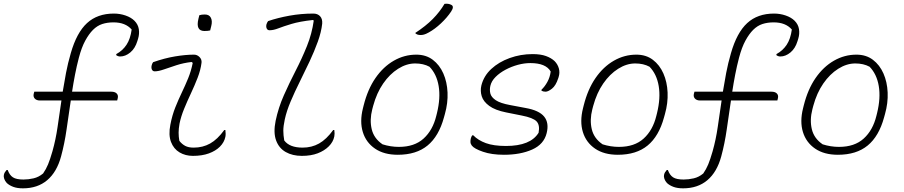

<svg xmlns="http://www.w3.org/2000/svg" viewBox="-111 -834 4931 1047"><path d="M-75 93H-69Q-59 121 -40.5 133Q-22 145 17 145Q44 145 72 138.5Q100 132 124 112Q140 89 151 62.5Q162 36 175 -9Q193 -73 203 -142Q213 -211 224 -286H107Q88 -286 78.5 -296.5Q69 -307 73 -323Q75 -331 76 -334H231Q239 -384 249 -436.5Q259 -489 275 -544Q307 -656 363.5 -708Q420 -760 510 -760Q543 -760 573.5 -749.5Q604 -739 622 -721Q642 -701 646 -675Q650 -649 642 -623L638 -610Q626 -570 599.5 -548Q573 -526 544 -526Q533 -526 523 -533V-539Q558 -558 579 -590Q600 -622 607 -673Q573 -712 508 -712Q474 -712 446.5 -703Q419 -694 396 -671Q374 -649 354 -612.5Q334 -576 319 -519Q307 -473 298 -426.5Q289 -380 282 -334H496Q516 -334 525.5 -324Q535 -314 531 -298L528 -286H275Q263 -205 252 -128Q241 -51 222 19Q199 104 146.5 148.5Q94 193 14 193Q-17 193 -38.5 185Q-60 177 -74 164Q-84 153 -88 141Q-92 129 -90 120Q-88 111 -84.5 105.5Q-81 100 -75 93Z M724 -495Q787 -517 844 -526.5Q901 -536 947 -536Q964 -536 977 -523Q990 -510 988 -492Q983 -452 966.5 -409.5Q950 -367 930 -324.5Q910 -282 893 -240.5Q876 -199 868 -160Q863 -132 863 -110.5Q863 -89 867 -66Q881 -48 899 -38.5Q917 -29 945 -29Q995 -29 1035 -51.5Q1075 -74 1112 -125H1118Q1121 -103 1118 -88Q1112 -58 1088 -34Q1065 -11 1028 2.5Q991 16 941 16Q900 16 868 -3Q836 -22 821.5 -60Q807 -98 818 -154Q828 -206 845 -248.5Q862 -291 880.5 -329.5Q899 -368 915 -407Q931 -446 940 -491L934 -496Q890 -491 851.5 -478.5Q813 -466 783 -455.5Q753 -445 733 -445Q722 -445 717.5 -454.5Q713 -464 716 -477Q718 -487 724 -495ZM976 -751Q988 -755 1006 -755Q1030 -755 1039 -737Q1048 -719 1041 -692L1035 -668Q1023 -665 1004 -665Q955 -665 971 -731Z M1351 -719Q1404 -737 1467.5 -748.5Q1531 -760 1598 -760Q1621 -760 1634.5 -745.5Q1648 -731 1646 -705Q1641 -659 1622 -606.5Q1603 -554 1577 -498.5Q1551 -443 1523.5 -388Q1496 -333 1474 -281Q1452 -229 1442 -183Q1434 -146 1434 -121.5Q1434 -97 1439 -68Q1468 -29 1539 -29Q1589 -29 1629 -51.5Q1669 -74 1706 -125H1712Q1715 -105 1712 -90Q1706 -60 1682 -36Q1658 -12 1621.5 2Q1585 16 1535 16Q1484 16 1447 -5Q1410 -26 1394.5 -68.5Q1379 -111 1392 -175Q1407 -247 1437 -314.5Q1467 -382 1501 -448Q1535 -514 1562.5 -582Q1590 -650 1600 -722L1595 -725Q1523 -717 1478.5 -703.5Q1434 -690 1407 -679.5Q1380 -669 1359 -669Q1348 -669 1343.5 -678.5Q1339 -688 1342 -701Q1345 -711 1351 -719Z M2159 -536Q2212 -536 2249 -508Q2286 -480 2306.5 -433.5Q2327 -387 2329.5 -329.5Q2332 -272 2315 -212L2310 -194Q2282 -91 2220.5 -40.5Q2159 10 2058 10Q1983 10 1934 -23.5Q1885 -57 1867.5 -114Q1850 -171 1868 -243L1872 -259Q1894 -347 1936.5 -408.5Q1979 -470 2036.5 -503Q2094 -536 2159 -536ZM2153 -488Q2106 -488 2060 -459Q2014 -430 1978.5 -378.5Q1943 -327 1924 -257L1919 -238Q1904 -180 1916 -129.5Q1928 -79 1975 -47Q1997 -40 2019.5 -36.5Q2042 -33 2064 -33Q2149 -33 2199 -78.5Q2249 -124 2268 -202L2272 -218Q2292 -300 2281 -365Q2270 -430 2231 -470Q2198 -488 2153 -488ZM2313 -813Q2335 -816 2351 -807Q2367 -798 2349 -771Q2327 -738 2293.5 -706.5Q2260 -675 2227 -657Q2211 -648 2201 -645.5Q2191 -643 2183 -643Q2162 -643 2153 -654Q2211 -692 2249 -730.5Q2287 -769 2313 -813Z M2793 -539Q2837 -539 2866 -528.5Q2895 -518 2913 -501Q2930 -484 2936.5 -461Q2943 -438 2935 -413L2933 -407Q2920 -367 2899 -350.5Q2878 -334 2864 -334Q2852 -334 2842 -339V-345Q2860 -362 2874 -387.5Q2888 -413 2892 -444Q2866 -490 2781 -490Q2748 -490 2713 -480.5Q2678 -471 2646 -454Q2614 -437 2591.5 -414.5Q2569 -392 2563 -366Q2558 -344 2563 -324Q2568 -304 2592.5 -287.5Q2617 -271 2671 -261L2756 -245Q2829 -232 2856.5 -198Q2884 -164 2870 -108Q2855 -47 2791 -18.5Q2727 10 2637 10Q2570 10 2522.5 -6.5Q2475 -23 2462 -40Q2455 -49 2454.5 -59.5Q2454 -70 2457 -81Q2460 -90 2464 -96H2470Q2496 -69 2538.5 -53.5Q2581 -38 2648 -38Q2782 -38 2826 -110Q2834 -152 2815 -172Q2796 -192 2734 -204L2649 -221Q2589 -233 2557 -256.5Q2525 -280 2516 -309Q2507 -338 2514 -368Q2527 -420 2568 -458Q2609 -496 2668.5 -517.5Q2728 -539 2793 -539Z M3359 -536Q3412 -536 3449 -508Q3486 -480 3506.5 -433.5Q3527 -387 3529.5 -329.5Q3532 -272 3515 -212L3510 -194Q3482 -91 3420.5 -40.5Q3359 10 3258 10Q3183 10 3134 -23.5Q3085 -57 3067.5 -114Q3050 -171 3068 -243L3072 -259Q3094 -347 3136.5 -408.5Q3179 -470 3236.5 -503Q3294 -536 3359 -536ZM3353 -488Q3306 -488 3260 -459Q3214 -430 3178.5 -378.5Q3143 -327 3124 -257L3119 -238Q3104 -180 3116 -129.5Q3128 -79 3175 -47Q3197 -40 3219.5 -36.5Q3242 -33 3264 -33Q3349 -33 3399 -78.5Q3449 -124 3468 -202L3472 -218Q3492 -300 3481 -365Q3470 -430 3431 -470Q3398 -488 3353 -488Z M3525 93H3531Q3541 121 3559.5 133Q3578 145 3617 145Q3644 145 3672 138.5Q3700 132 3724 112Q3740 89 3751 62.5Q3762 36 3775 -9Q3793 -73 3803 -142Q3813 -211 3824 -286H3707Q3688 -286 3678.5 -296.5Q3669 -307 3673 -323Q3675 -331 3676 -334H3831Q3839 -384 3849 -436.5Q3859 -489 3875 -544Q3907 -656 3963.5 -708Q4020 -760 4110 -760Q4143 -760 4173.5 -749.5Q4204 -739 4222 -721Q4242 -701 4246 -675Q4250 -649 4242 -623L4238 -610Q4226 -570 4199.5 -548Q4173 -526 4144 -526Q4133 -526 4123 -533V-539Q4158 -558 4179 -590Q4200 -622 4207 -673Q4173 -712 4108 -712Q4074 -712 4046.5 -703Q4019 -694 3996 -671Q3974 -649 3954 -612.5Q3934 -576 3919 -519Q3907 -473 3898 -426.5Q3889 -380 3882 -334H4096Q4116 -334 4125.5 -324Q4135 -314 4131 -298L4128 -286H3875Q3863 -205 3852 -128Q3841 -51 3822 19Q3799 104 3746.5 148.5Q3694 193 3614 193Q3583 193 3561.5 185Q3540 177 3526 164Q3516 153 3512 141Q3508 129 3510 120Q3512 111 3515.5 105.5Q3519 100 3525 93Z M4559 -536Q4612 -536 4649 -508Q4686 -480 4706.5 -433.5Q4727 -387 4729.5 -329.5Q4732 -272 4715 -212L4710 -194Q4682 -91 4620.5 -40.5Q4559 10 4458 10Q4383 10 4334 -23.5Q4285 -57 4267.5 -114Q4250 -171 4268 -243L4272 -259Q4294 -347 4336.5 -408.5Q4379 -470 4436.5 -503Q4494 -536 4559 -536ZM4553 -488Q4506 -488 4460 -459Q4414 -430 4378.5 -378.5Q4343 -327 4324 -257L4319 -238Q4304 -180 4316 -129.5Q4328 -79 4375 -47Q4397 -40 4419.5 -36.5Q4442 -33 4464 -33Q4549 -33 4599 -78.5Q4649 -124 4668 -202L4672 -218Q4692 -300 4681 -365Q4670 -430 4631 -470Q4598 -488 4553 -488Z"/></svg>

Font: Recursive Mn Csl St Lt
Style: Italic
Weight: 300
Italic angle: -15°
Monospace: yes
Version: Version 1.079;hotconv 1.0.112;makeotfexe 2.5.65598; ttfautoh